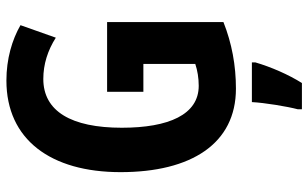

<svg xmlns="http://www.w3.org/2000/svg" viewBox="-206 -558 985 614"><g transform="rotate(-90 287.0 -251.5)"><path d="M300 -402V-286H389V-120C368 -113 344 -109 319 -109C227 -109 185 -205 185 -355C185 -517 238 -606 341 -606C388 -606 432 -592 473 -566L513 -679C466 -706 405 -724 336 -724C147 -724 43 -582 43 -359C43 -133 134 10 310 10C384 10 455 -3 523 -30V-402ZM394 72V61H267C265 101 253 174 244 208V221H328C355 178 379 123 394 72Z"/></g></svg>

Font: Noto Sans Armenian ExtraCondensed
Style: Regular
Weight: 400
Width: 2
Designer: Monotype Design Team
Foundry: Monotype Imaging Inc.
Version: Version 2.008